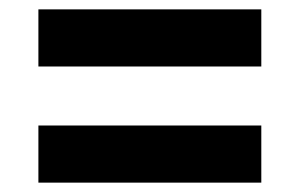

<svg xmlns="http://www.w3.org/2000/svg" viewBox="-20 -555 639 410"><path d="M62 -413V-535H538V-413ZM62 -165V-287H538V-165Z"/></svg>

Font: MOST Montserrat
Style: Bold
Weight: 700
Designer: Julieta Ulanovsky
Foundry: Julieta Ulanovsky
Version: Version 8.000;March 11, 2024;FontCreator 15.0.0.2926 64-bit